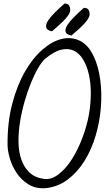

<svg xmlns="http://www.w3.org/2000/svg" viewBox="-20 -1042 602 1054"><path d="M21.5 -247.1Q20.5 -370.1 46.9 -471.2Q73.2 -572.3 116.2 -647.5Q159.2 -722.7 212.4 -769Q265.6 -815.4 318.4 -828.1Q371.1 -840.8 418 -818.4Q464.8 -795.9 494.1 -733.4Q520.5 -677.7 530.3 -604Q540 -530.3 533.7 -451.7Q527.3 -373 504.9 -296.9Q482.4 -220.7 443.8 -158.7Q405.3 -96.7 351.6 -56.2Q297.9 -15.6 228.5 -8.8Q173.8 -5.9 134.8 -30.8Q95.7 -55.7 70.8 -93.3Q45.9 -130.9 33.7 -173.3Q21.5 -215.8 21.5 -247.1ZM228.5 -719.7Q211.9 -706.1 191.4 -671.9Q170.9 -637.7 151.4 -590.3Q131.8 -543 115.7 -487.3Q99.6 -431.6 90.3 -375Q81.1 -318.4 81.5 -264.6Q82 -210.9 96.7 -167.5Q111.3 -124 141.6 -95.2Q171.9 -66.4 222.7 -59.6Q261.7 -54.7 301.3 -85Q340.8 -115.2 374 -167Q407.2 -218.8 432.1 -284.7Q457 -350.6 468.8 -416Q478.5 -474.6 478.5 -530.8Q478.5 -586.9 467.8 -633.8Q457 -680.7 436.5 -714.8Q416 -749 385.7 -763.7Q355.5 -778.3 315.9 -769Q276.4 -759.8 228.5 -719.7ZM265.6 -870.1Q236.3 -876 233.4 -892.6Q230.5 -909.2 244.6 -930.2Q258.8 -951.2 283.7 -975.6Q308.6 -1000 334 -1022.5Q351.6 -1022.5 358.4 -1012.7Q365.2 -1002.9 365.2 -990.2V-982.4Q363.3 -969.7 352.1 -954.6Q340.8 -939.5 325.7 -924.3Q310.5 -909.2 293.9 -895Q277.3 -880.9 265.6 -870.1ZM372.1 -846.7Q342.8 -852.5 339.8 -869.1Q336.9 -885.7 351.1 -906.7Q365.2 -927.7 390.1 -952.1Q415 -976.6 440.4 -999Q458 -999 464.8 -989.3Q471.7 -979.5 471.7 -966.8V-959Q469.7 -946.3 458.5 -931.2Q447.3 -916 432.1 -900.9Q417 -885.7 400.4 -871.6Q383.8 -857.4 372.1 -846.7Z"/></svg>

Font: Shadows Into Light Two
Style: Regular
Weight: 400
Designer: Kimberly Geswein
Foundry: Kimberly Geswein
Version: Version 1.003 2012